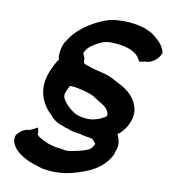

<svg xmlns="http://www.w3.org/2000/svg" viewBox="-82 -708 777 868"><g transform="rotate(10 307.0 -274.0)"><path d="M23 -40C19 -19 25 -2 37 13C65 50 118 69 171 84H172L196 87C204 88 214 89 224 89C234 89 243 88 252 88H253C288 86 325 75 355 64C406 46 452 17 478 -36L479 -39C480 -41 479 -42 480 -47C498 -83 485 -110 478 -127L477 -129C476 -130 477 -128 476 -129C480 -131 485 -135 489 -138C529 -177 544 -229 529 -268C517 -304 488 -332 453 -350C429 -363 406 -377 379 -386C352 -393 322 -399 301 -407H300V-408C281 -412 272 -417 272 -422L271 -423C270 -429 270 -433 270 -440V-443C265 -450 261 -461 262 -466C271 -484 281 -494 297 -504C318 -518 344 -532 373 -532H382C385 -532 388 -531 396 -531C460 -527 501 -507 516 -469C525 -470 536 -471 544 -474C566 -471 600 -492 612 -521L614 -526C609 -547 599 -563 583 -578C574 -587 558 -601 542 -610C529 -616 517 -622 501 -626C477 -632 450 -637 414 -637C405 -637 397 -636 390 -636H389C368 -635 352 -632 332 -624C285 -606 245 -582 210 -548C193 -532 184 -517 172 -499L170 -498V-497C157 -471 153 -443 155 -423L156 -422C156 -419 157 -418 158 -416C138 -386 121 -352 113 -312V-311C103 -244 131 -197 164 -165C179 -147 198 -130 229 -122C236 -118 246 -115 256 -113C270 -105 290 -103 309 -101C326 -94 350 -93 366 -89C373 -85 379 -77 383 -71L384 -70L386 -68C381 -58 375 -48 371 -45C360 -36 339 -29 316 -24C299 -21 284 -16 271 -16C269 -16 259 -14 258 -16L240 -19H239C206 -22 182 -29 161 -39C148 -45 119 -59 122 -69L123 -73L118 -96L103 -88C96 -85 91 -83 81 -78C63 -79 38 -65 24 -43ZM211 -269C213 -275 226 -310 231 -307L234 -306H237C261 -306 323 -290 343 -277C376 -253 410 -245 417 -209C417 -208 415 -205 415 -201C414 -199 411 -195 398 -190C388 -182 371 -179 360 -176C332 -169 291 -177 273 -187C255 -197 238 -212 226 -227C215 -240 207 -253 211 -269Z"/></g></svg>

Font: SolarCharger
Style: 952
Weight: 900
Designer: Mew Too
Foundry: Cannot Into Space Fonts/KineticPlasma Fonts
Version: Version 1.100